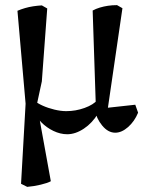

<svg xmlns="http://www.w3.org/2000/svg" viewBox="-20 -503 570 748"><path d="M86 225 62 213 84 -174 87 -16 48 -461Q62 -467 77.5 -471.5Q93 -476 109.5 -478.5Q126 -481 143 -482L164 -470L143 -186L124 -98L133 -45L178 203Q166 210 138.5 216.5Q111 223 86 225ZM242 20Q215 20 188 7Q161 -6 140.5 -27Q120 -48 111 -73L114 -111Q125 -101 146 -91.5Q167 -82 192 -76Q217 -70 238 -70Q275 -70 309.5 -82.5Q344 -95 360 -114L362 -61Q340 -24 307 -2Q274 20 242 20ZM429 14Q401 14 378 -14Q355 -42 350 -75L353 -100L341 -462Q354 -469 369 -473.5Q384 -478 400.5 -480.5Q417 -483 436 -483L457 -471L396 -53L370 -80L507 -95L518 -64Q504 -30 479 -8Q454 14 429 14Z"/></svg>

Font: Eczar
Style: Regular
Weight: 400
Designer: Vaibhav Singh
Foundry: Rosetta Type Foundry
Version: Version 2.000